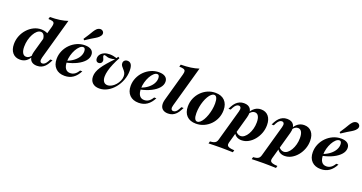

<svg xmlns="http://www.w3.org/2000/svg" viewBox="-42 -1429 4461 2364"><g transform="rotate(20 2188.5 -247.0)"><path d="M391.1 11.3Q350 11.3 324.6 -6.9Q299.2 -25 292.7 -58.9Q286.3 -92.7 298.4 -137.9L400.8 -501.6Q409.7 -533.1 406 -549.2Q402.4 -565.3 384.3 -571.8Q366.1 -578.2 328.2 -579L337.1 -608.1Q408.9 -608.9 465.3 -616.9Q521.8 -625 567.7 -641.1L417.7 -106.5Q408.9 -74.2 415.3 -56.5Q421.8 -38.7 443.5 -38.7Q460.5 -38.7 476.2 -51.6Q491.9 -64.5 506.5 -91.1L521 -118.5H550L532.3 -84.7Q515.3 -53.2 494.8 -31.9Q474.2 -10.5 448.8 0.4Q423.4 11.3 391.1 11.3ZM169.4 11.3Q106.5 11.3 70.6 -30.6Q34.7 -72.6 34.7 -145.2Q34.7 -201.6 55.2 -252.8Q75.8 -304 111.7 -343.5Q147.6 -383.1 193.5 -406Q239.5 -429 291.1 -429Q332.3 -429 369 -412.5Q405.6 -396 437.9 -363.7L352.4 -312.9Q351.6 -354 336.3 -376.6Q321 -399.2 296.8 -399.2Q271 -399.2 247.6 -379Q224.2 -358.9 205.2 -324.2Q186.3 -289.5 175.4 -246.4Q164.5 -203.2 164.5 -157.3Q164.5 -104 181.5 -75.8Q198.4 -47.6 229 -47.6Q248.4 -47.6 266.1 -59.3Q283.9 -71 299.2 -95.2L308.1 -88.7Q283.9 -37.9 250 -13.3Q216.1 11.3 169.4 11.3Z M753.2 11.3Q677.4 11.3 634.3 -32.3Q591.1 -75.8 591.1 -152.4Q591.1 -208.1 612.9 -258.1Q634.7 -308.1 672.6 -346.4Q710.5 -384.7 759.7 -406.9Q808.9 -429 863.7 -429Q918.5 -429 948 -406.9Q977.4 -384.7 977.4 -344.4Q977.4 -301.6 944.8 -263.3Q912.1 -225 853.2 -195.2Q794.4 -165.3 714.5 -148.4L715.3 -172.6Q767.7 -192.7 804.4 -221.8Q841.1 -250.8 860.5 -285.1Q879.8 -319.4 879.8 -354.8Q879.8 -378.2 872.2 -389.5Q864.5 -400.8 850.8 -400.8Q828.2 -400.8 805.2 -379.4Q782.3 -358.1 763.3 -323.4Q744.4 -288.7 733.1 -247.2Q721.8 -205.6 721.8 -164.5Q721.8 -105.6 743.1 -75Q764.5 -44.4 805.6 -44.4Q838.7 -44.4 864.9 -62.1Q891.1 -79.8 912.1 -116.1H941.1Q908.9 -52.4 862.5 -20.6Q816.1 11.3 753.2 11.3ZM831.5 -483.1 817.7 -496.8Q846 -537.1 864.1 -568.1Q882.3 -599.2 896.8 -622.2Q911.3 -645.2 926.6 -660.5Q945.2 -678.2 968.5 -681Q991.9 -683.9 1008.9 -666.9Q1023.4 -650.8 1019.8 -630.6Q1016.1 -610.5 995.2 -590.3Q979 -575 956 -560.9Q933.1 -546.8 902.4 -529Q871.8 -511.3 831.5 -483.1Z M1207.3 11.3Q1150 11.3 1117.7 -19.4Q1085.5 -50 1085.5 -104Q1085.5 -133.1 1096.4 -164.1Q1107.3 -195.2 1129.8 -229.4Q1152.4 -263.7 1187.1 -304.4Q1221.8 -345.2 1269.4 -393.5Q1252.4 -388.7 1234.7 -385.9Q1216.9 -383.1 1201.6 -383.1Q1185.5 -383.1 1172.6 -386.7Q1159.7 -390.3 1150 -394Q1140.3 -397.6 1133.9 -397.6Q1126.6 -397.6 1123 -394Q1119.4 -390.3 1119.4 -383.9Q1119.4 -375.8 1123.8 -366.1Q1128.2 -356.5 1132.7 -346Q1137.1 -335.5 1137.1 -324.2Q1137.1 -306.5 1124.6 -294Q1112.1 -281.5 1092.7 -281.5Q1074.2 -281.5 1063.7 -294Q1053.2 -306.5 1053.2 -328.2Q1053.2 -358.1 1070.6 -380.6Q1087.9 -403.2 1118.1 -416.1Q1148.4 -429 1188.7 -429Q1210.5 -429 1233.5 -425Q1256.5 -421 1282.3 -412.9L1295.2 -436.3L1315.3 -425Q1286.3 -372.6 1264.9 -322.6Q1243.5 -272.6 1232.3 -229Q1221 -185.5 1221 -150.8Q1221 -108.1 1238.7 -84.7Q1256.5 -61.3 1288.7 -61.3Q1316.1 -61.3 1343.1 -76.6Q1370.2 -91.9 1392.3 -117.3Q1414.5 -142.7 1427.8 -173Q1441.1 -203.2 1441.1 -233.1Q1441.1 -261.3 1430.2 -280.2Q1419.4 -299.2 1404.8 -314.1Q1390.3 -329 1379.4 -344.4Q1368.5 -359.7 1368.5 -379.8Q1368.5 -401.6 1383.1 -415.3Q1397.6 -429 1421 -429Q1454 -429 1470.6 -402.8Q1487.1 -376.6 1487.1 -322.6Q1487.1 -257.3 1464.1 -197.6Q1441.1 -137.9 1402 -90.7Q1362.9 -43.5 1312.5 -16.1Q1262.1 11.3 1207.3 11.3Z M1723.4 11.3Q1647.6 11.3 1604.4 -32.3Q1561.3 -75.8 1561.3 -152.4Q1561.3 -208.1 1583.1 -258.1Q1604.8 -308.1 1642.7 -346.4Q1680.6 -384.7 1729.8 -406.9Q1779 -429 1833.9 -429Q1888.7 -429 1918.1 -406.9Q1947.6 -384.7 1947.6 -344.4Q1947.6 -301.6 1914.9 -263.3Q1882.3 -225 1823.4 -195.2Q1764.5 -165.3 1684.7 -148.4L1685.5 -172.6Q1737.9 -192.7 1774.6 -221.8Q1811.3 -250.8 1830.6 -285.1Q1850 -319.4 1850 -354.8Q1850 -378.2 1842.3 -389.5Q1834.7 -400.8 1821 -400.8Q1798.4 -400.8 1775.4 -379.4Q1752.4 -358.1 1733.5 -323.4Q1714.5 -288.7 1703.2 -247.2Q1691.9 -205.6 1691.9 -164.5Q1691.9 -105.6 1713.3 -75Q1734.7 -44.4 1775.8 -44.4Q1808.9 -44.4 1835.1 -62.1Q1861.3 -79.8 1882.3 -116.1H1911.3Q1879 -52.4 1832.7 -20.6Q1786.3 11.3 1723.4 11.3Z M2108.9 11.3Q2066.9 11.3 2041.5 -6.9Q2016.1 -25 2009.7 -58.9Q2003.2 -92.7 2016.1 -137.9L2117.7 -501.6Q2126.6 -533.1 2123 -549.2Q2119.4 -565.3 2100.4 -571.8Q2081.5 -578.2 2043.5 -579L2051.6 -608.1Q2124.2 -608.9 2181 -616.9Q2237.9 -625 2285.5 -641.1L2135.5 -106.5Q2125.8 -74.2 2132.7 -56.5Q2139.5 -38.7 2160.5 -38.7Q2178.2 -38.7 2194 -51.6Q2209.7 -64.5 2223.4 -91.1L2237.9 -118.5H2267.7L2249.2 -84.7Q2233.1 -53.2 2212.1 -31.9Q2191.1 -10.5 2165.7 0.4Q2140.3 11.3 2108.9 11.3Z M2474.2 11.3Q2396 11.3 2352.8 -32.7Q2309.7 -76.6 2309.7 -155.6Q2309.7 -212.1 2330.2 -261.3Q2350.8 -310.5 2387.5 -348.4Q2424.2 -386.3 2471.8 -407.7Q2519.4 -429 2574.2 -429Q2652.4 -429 2696 -384.7Q2739.5 -340.3 2739.5 -261.3Q2739.5 -205.6 2719 -156Q2698.4 -106.5 2661.7 -69Q2625 -31.5 2577 -10.1Q2529 11.3 2474.2 11.3ZM2481.5 -17.7Q2500.8 -17.7 2519.8 -34.3Q2538.7 -50.8 2555.2 -79Q2571.8 -107.3 2584.7 -144Q2597.6 -180.6 2605.2 -221.4Q2612.9 -262.1 2612.9 -303.2Q2612.9 -350.8 2601.2 -375.4Q2589.5 -400 2566.9 -400Q2548.4 -400 2529.4 -383.5Q2510.5 -366.9 2493.5 -338.3Q2476.6 -309.7 2463.7 -273Q2450.8 -236.3 2443.5 -195.6Q2436.3 -154.8 2436.3 -113.7Q2436.3 -66.1 2448 -41.9Q2459.7 -17.7 2481.5 -17.7Z M2704.8 186.3 2712.9 157.3Q2741.9 155.6 2760.5 150Q2779 144.4 2789.9 132.3Q2800.8 120.2 2806.5 99.2L2921.8 -311.3Q2931.5 -345.2 2923.8 -362.1Q2916.1 -379 2896 -379Q2879 -379 2863.3 -366.1Q2847.6 -353.2 2833.1 -326.6L2818.5 -298.4H2789.5L2807.3 -333.1Q2824.2 -364.5 2844.8 -385.5Q2865.3 -406.5 2891.1 -417.7Q2916.9 -429 2947.6 -429Q3010.5 -429 3035.5 -389.1Q3060.5 -349.2 3041.1 -279L2937.9 90.3Q2931.5 113.7 2938.3 127.8Q2945.2 141.9 2967.7 148.8Q2990.3 155.6 3031.5 157.3L3023.4 186.3Q3004.8 185.5 2978.2 185.1Q2951.6 184.7 2921.4 183.9Q2891.1 183.1 2861.3 183.1Q2815.3 183.1 2773 184.3Q2730.6 185.5 2704.8 186.3ZM3071 11.3Q3035.5 11.3 3008.9 -4Q2982.3 -19.4 2969.4 -46L2978.2 -70.2Q2988.7 -54 3006 -44Q3023.4 -33.9 3042.7 -33.9Q3068.5 -33.9 3092.3 -52.4Q3116.1 -71 3134.7 -102.8Q3153.2 -134.7 3164.1 -175Q3175 -215.3 3175 -259.7Q3175 -312.9 3158.5 -341.1Q3141.9 -369.4 3110.5 -369.4Q3090.3 -369.4 3073 -357.7Q3055.6 -346 3040.3 -321.8L3031.5 -329Q3055.6 -378.2 3090.7 -403.6Q3125.8 -429 3171.8 -429Q3233.9 -429 3269.4 -386.7Q3304.8 -344.4 3304.8 -271Q3304.8 -215.3 3285.9 -164.9Q3266.9 -114.5 3233.9 -74.6Q3200.8 -34.7 3158.9 -11.7Q3116.9 11.3 3071 11.3Z M3270.2 186.3 3278.2 157.3Q3307.3 155.6 3325.8 150Q3344.4 144.4 3355.2 132.3Q3366.1 120.2 3371.8 99.2L3487.1 -311.3Q3496.8 -345.2 3489.1 -362.1Q3481.5 -379 3461.3 -379Q3444.4 -379 3428.6 -366.1Q3412.9 -353.2 3398.4 -326.6L3383.9 -298.4H3354.8L3372.6 -333.1Q3389.5 -364.5 3410.1 -385.5Q3430.6 -406.5 3456.5 -417.7Q3482.3 -429 3512.9 -429Q3575.8 -429 3600.8 -389.1Q3625.8 -349.2 3606.5 -279L3503.2 90.3Q3496.8 113.7 3503.6 127.8Q3510.5 141.9 3533.1 148.8Q3555.6 155.6 3596.8 157.3L3588.7 186.3Q3570.2 185.5 3543.5 185.1Q3516.9 184.7 3486.7 183.9Q3456.5 183.1 3426.6 183.1Q3380.6 183.1 3338.3 184.3Q3296 185.5 3270.2 186.3ZM3636.3 11.3Q3600.8 11.3 3574.2 -4Q3547.6 -19.4 3534.7 -46L3543.5 -70.2Q3554 -54 3571.4 -44Q3588.7 -33.9 3608.1 -33.9Q3633.9 -33.9 3657.7 -52.4Q3681.5 -71 3700 -102.8Q3718.5 -134.7 3729.4 -175Q3740.3 -215.3 3740.3 -259.7Q3740.3 -312.9 3723.8 -341.1Q3707.3 -369.4 3675.8 -369.4Q3655.6 -369.4 3638.3 -357.7Q3621 -346 3605.6 -321.8L3596.8 -329Q3621 -378.2 3656 -403.6Q3691.1 -429 3737.1 -429Q3799.2 -429 3834.7 -386.7Q3870.2 -344.4 3870.2 -271Q3870.2 -215.3 3851.2 -164.9Q3832.3 -114.5 3799.2 -74.6Q3766.1 -34.7 3724.2 -11.7Q3682.3 11.3 3636.3 11.3Z M4109.7 11.3Q4033.9 11.3 3990.7 -32.3Q3947.6 -75.8 3947.6 -152.4Q3947.6 -208.1 3969.4 -258.1Q3991.1 -308.1 4029 -346.4Q4066.9 -384.7 4116.1 -406.9Q4165.3 -429 4220.2 -429Q4275 -429 4304.4 -406.9Q4333.9 -384.7 4333.9 -344.4Q4333.9 -301.6 4301.2 -263.3Q4268.5 -225 4209.7 -195.2Q4150.8 -165.3 4071 -148.4L4071.8 -172.6Q4124.2 -192.7 4160.9 -221.8Q4197.6 -250.8 4216.9 -285.1Q4236.3 -319.4 4236.3 -354.8Q4236.3 -378.2 4228.6 -389.5Q4221 -400.8 4207.3 -400.8Q4184.7 -400.8 4161.7 -379.4Q4138.7 -358.1 4119.8 -323.4Q4100.8 -288.7 4089.5 -247.2Q4078.2 -205.6 4078.2 -164.5Q4078.2 -105.6 4099.6 -75Q4121 -44.4 4162.1 -44.4Q4195.2 -44.4 4221.4 -62.1Q4247.6 -79.8 4268.5 -116.1H4297.6Q4265.3 -52.4 4219 -20.6Q4172.6 11.3 4109.7 11.3ZM4187.9 -483.1 4174.2 -496.8Q4202.4 -537.1 4220.6 -568.1Q4238.7 -599.2 4253.2 -622.2Q4267.7 -645.2 4283.1 -660.5Q4301.6 -678.2 4325 -681Q4348.4 -683.9 4365.3 -666.9Q4379.8 -650.8 4376.2 -630.6Q4372.6 -610.5 4351.6 -590.3Q4335.5 -575 4312.5 -560.9Q4289.5 -546.8 4258.9 -529Q4228.2 -511.3 4187.9 -483.1Z"/></g></svg>

Font: Playfair 5pt SemiExpanded Light ExtraBold
Style: Italic
Weight: 800
Italic angle: -15.6°
Version: Version 2.001;gftools[0.9.30]